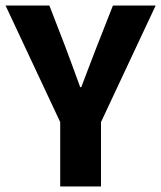

<svg xmlns="http://www.w3.org/2000/svg" viewBox="-28 -672 581 692"><path d="M189 0V-232L-8 -652H150L208 -502Q222 -465 234.5 -430.5Q247 -396 261 -358H265Q279 -396 292.5 -430.5Q306 -465 320 -502L379 -652H533L336 -232V0Z"/></svg>

Font: hySource Sans Pro
Style: Bold
Weight: 700
Designer: Paul D. Hunt
Foundry: Adobe Systems Incorporated
Version: Version 2.021;PS 2.000;hotconv 1.0.86;makeotf.lib2.5.63406